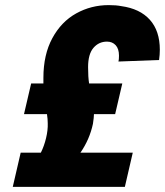

<svg xmlns="http://www.w3.org/2000/svg" viewBox="-20 -732 646 752"><path d="M102 -405H150V-427Q150 -518 185 -582.5Q220 -647 278.5 -679.5Q337 -712 406 -712Q435 -712 455 -708Q528 -698 567 -654.5Q606 -611 606 -537Q606 -518 603 -497L444 -491Q446 -499 446 -514Q446 -541 433 -555Q420 -569 399 -569Q367 -569 346 -544.5Q325 -520 325 -469Q325 -430 329 -405H459L431 -285H348Q348 -273 344 -247Q331 -186 295 -134H500L469 0H30L61 -134H140Q153 -160 160.5 -191.5Q168 -223 167 -249Q167 -266 164 -285H74Z"/></svg>

Font: Arvo
Style: Bold Italic
Weight: 700
Italic angle: -13°
Designer: Anton Koovit (Cyrillic Expansion: Cyreal)
Foundry: Anton Koovit, Yassin Baggar
Version: Version 3.000